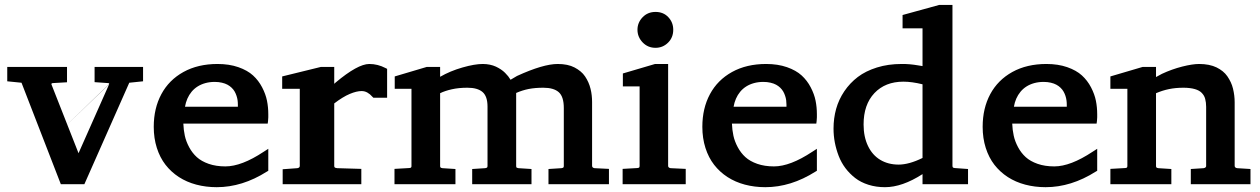

<svg xmlns="http://www.w3.org/2000/svg" viewBox="-20 -757 5179 789"><path d="M567.9 -422.9 511.2 -417 326.7 0H230L68.4 -417L9.8 -422.9V-481.9H255.4V-418.9L196.3 -415.5Q191.4 -415 191.4 -411.6Q191.4 -411.1 191.4 -410.2L302.7 -127.4L428.2 -410.2Q0 0 428.2 -411.1L428.7 -412.1V-412.6Q428.7 -414.6 425.8 -415.5Q425.3 -415.5 424.3 -415.5L368.7 -419.4V-481.9H567.9Z M733.4 -249Q734.4 -222.7 739.5 -199.2Q744.6 -175.8 757.3 -152.1Q770 -128.4 788.8 -111.3Q807.6 -94.2 837.6 -83.7Q867.7 -73.2 906.2 -73.2Q972.7 -73.2 1063.5 -133.3L1082.5 -145.5V-55.2L1076.7 -51.8Q975.6 12.2 870.6 12.2Q826.2 12.2 786.6 1.7Q747.1 -8.8 715.1 -29.5Q683.1 -50.3 660.2 -79.8Q637.2 -109.4 624.5 -149.2Q611.8 -189 611.8 -235.8Q611.8 -312 643.1 -370.1Q674.3 -428.2 733.9 -461.2Q793.5 -494.1 874 -494.1Q921.9 -494.1 959.5 -481Q997.1 -467.8 1019.8 -447Q1042.5 -426.3 1057.1 -398.2Q1071.8 -370.1 1077.1 -343.3Q1082.5 -316.4 1082.5 -287.6V-274.9Q1082.5 -269 1081.5 -259.8L1080.1 -249ZM957.5 -327.1Q957.5 -336.4 956.3 -345.2Q955.1 -354 951.9 -363.5Q948.7 -373 944.1 -381.1Q939.5 -389.2 931.9 -396.5Q924.3 -403.8 914.8 -408.9Q905.3 -414.1 891.8 -417.2Q878.4 -420.4 862.3 -420.4Q841.8 -420.4 824 -415.5Q806.2 -410.6 792 -401.6Q777.8 -392.6 767.3 -379.9Q756.8 -367.2 750 -351.6Q743.2 -335.9 740.2 -318.4H957.5Z M1497.6 -494.1Q1532.2 -494.1 1564 -477.5L1570.8 -474.1V-355.5H1514.2L1510.3 -359.4Q1500.5 -370.6 1489.5 -376.7Q1478.5 -382.8 1465.8 -382.8Q1455.6 -382.8 1443.6 -379.9Q1431.6 -377 1417.5 -371.1Q1403.3 -365.2 1387 -355.2Q1370.6 -345.2 1353.5 -332V-75.2Q1353.5 -73.2 1353.8 -72.3Q1354 -71.3 1354.7 -70.1Q1355.5 -68.8 1356.7 -68.1Q1357.9 -67.4 1360.4 -66.9Q1362.8 -66.4 1366.2 -65.9L1464.8 -63V0H1141.6V-61.5L1201.7 -65.9Q1211.9 -67.4 1211.9 -75.2V-392.1H1139.6V-442.9L1298.3 -481.9H1353.5V-412.6L1359.4 -418Q1450.2 -494.1 1497.6 -494.1Z M1963.9 -494.1Q1979 -494.1 1992.9 -491.2Q2006.8 -488.3 2017.8 -483.2Q2028.8 -478 2038.3 -471.7Q2047.9 -465.3 2055.4 -457.8Q2063 -450.2 2068.4 -443.4Q2073.7 -436.5 2078.1 -429.2L2104.5 -444.8Q2211.9 -494.1 2272 -494.1Q2292.5 -494.1 2310.1 -490.5Q2327.6 -486.8 2341.1 -479.7Q2354.5 -472.7 2365.5 -463.6Q2376.5 -454.6 2384.3 -442.9Q2392.1 -431.2 2397.7 -418.7Q2403.3 -406.2 2406.7 -392.3Q2410.2 -378.4 2411.6 -365Q2413.1 -351.6 2413.1 -337.4V-75.7Q2413.1 -67.4 2423.3 -65.9L2482.4 -63V0H2233.9V-62.5L2287.1 -65.9Q2293.5 -66.9 2295.2 -68.8Q2296.9 -70.8 2296.9 -75.2V-313Q2296.9 -359.9 2276.1 -378.2Q2255.4 -396.5 2212.9 -396.5Q2179.2 -396.5 2152.8 -391.4Q2126.5 -386.2 2101.1 -375V-75.2Q2101.1 -72.3 2101.6 -70.6Q2102.1 -68.8 2104.2 -67.6Q2106.4 -66.4 2110.8 -65.9L2164.1 -62.5V0H1920.4V-62.5L1973.6 -65.9Q1980 -66.9 1981.7 -68.8Q1983.4 -70.8 1983.4 -75.2V-318.8Q1983.4 -361.3 1962.9 -378.9Q1942.4 -396.5 1900.9 -396.5Q1864.7 -396.5 1836.7 -390.1Q1808.6 -383.8 1788.6 -374V-75.2Q1788.6 -70.8 1790.3 -68.8Q1792 -66.9 1798.3 -65.9L1851.6 -62.5V0H1601.1V-63L1661.1 -66.4Q1664.6 -66.4 1666.5 -67.1Q1668.5 -67.9 1669.4 -69.1Q1670.4 -70.3 1670.7 -71.8Q1670.9 -73.2 1670.9 -75.2V-392.1H1602.1V-442.9L1733.4 -481.9H1788.6V-441.4Q1830.1 -465.3 1880.4 -479.7Q1930.7 -494.1 1963.9 -494.1Z M2538.6 0V-63L2598.6 -66.4Q2605 -66.9 2606.7 -68.8Q2608.4 -70.8 2608.4 -75.7V-401.9H2539.6V-455.1L2671.9 -494.1H2725.6V-75.7Q2725.6 -74.2 2725.8 -73.2Q2726.1 -72.3 2726.8 -71Q2727.5 -69.8 2728.5 -68.8Q2729.5 -67.9 2731.4 -67.1Q2733.4 -66.4 2735.8 -65.9L2797.9 -63V0ZM2599.6 -634.8Q2599.6 -664.1 2620.6 -686Q2641.6 -708 2673.8 -708Q2706.1 -708 2726.3 -686.5Q2746.6 -665 2746.6 -634.8Q2746.6 -602.5 2725.1 -581.5Q2703.6 -560.5 2673.8 -560.5Q2642.1 -560.5 2620.8 -582.8Q2599.6 -605 2599.6 -634.8Z M2987.8 -249Q2988.8 -222.7 2993.9 -199.2Q2999 -175.8 3011.7 -152.1Q3024.4 -128.4 3043.2 -111.3Q3062 -94.2 3092 -83.7Q3122.1 -73.2 3160.6 -73.2Q3227.1 -73.2 3317.9 -133.3L3336.9 -145.5V-55.2L3331.1 -51.8Q3230 12.2 3125 12.2Q3080.6 12.2 3041 1.7Q3001.5 -8.8 2969.5 -29.5Q2937.5 -50.3 2914.6 -79.8Q2891.6 -109.4 2878.9 -149.2Q2866.2 -189 2866.2 -235.8Q2866.2 -312 2897.5 -370.1Q2928.7 -428.2 2988.3 -461.2Q3047.9 -494.1 3128.4 -494.1Q3176.3 -494.1 3213.9 -481Q3251.5 -467.8 3274.2 -447Q3296.9 -426.3 3311.5 -398.2Q3326.2 -370.1 3331.5 -343.3Q3336.9 -316.4 3336.9 -287.6V-274.9Q3336.9 -269 3335.9 -259.8L3334.5 -249ZM3211.9 -327.1Q3211.9 -336.4 3210.7 -345.2Q3209.5 -354 3206.3 -363.5Q3203.1 -373 3198.5 -381.1Q3193.8 -389.2 3186.3 -396.5Q3178.7 -403.8 3169.2 -408.9Q3159.7 -414.1 3146.2 -417.2Q3132.8 -420.4 3116.7 -420.4Q3096.2 -420.4 3078.4 -415.5Q3060.5 -410.6 3046.4 -401.6Q3032.2 -392.6 3021.7 -379.9Q3011.2 -367.2 3004.4 -351.6Q2997.6 -335.9 2994.6 -318.4H3211.9Z M3528.8 -245.6Q3528.8 -194.8 3546.9 -157.2Q3564.9 -119.6 3597.4 -100.1Q3629.9 -80.6 3672.9 -80.6Q3693.8 -80.6 3718.5 -87.4Q3743.2 -94.2 3771 -107.9V-410.6Q3727.1 -421.4 3692.4 -421.4Q3617.7 -421.4 3573.2 -374.3Q3528.8 -327.1 3528.8 -245.6ZM3405.3 -228.5Q3405.3 -271 3416 -309.6Q3426.8 -348.1 3449.7 -382.1Q3472.7 -416 3505.1 -440.7Q3537.6 -465.3 3583.7 -479.7Q3629.9 -494.1 3685.1 -494.1Q3692.9 -494.1 3701.4 -493.9Q3710 -493.7 3718.5 -492.9Q3727.1 -492.2 3735.6 -491Q3744.1 -489.7 3753.2 -488.3Q3762.2 -486.8 3771 -485.4V-640.6H3689V-695.3L3839.8 -736.8H3894V-75.7Q3894 -71.3 3895.8 -69.1Q3897.5 -66.9 3903.8 -66.4L3958 -62.5V0H3771V-41.5Q3687.5 12.2 3616.7 12.2Q3580.1 12.2 3548.6 2.2Q3517.1 -7.8 3494.4 -25.4Q3471.7 -43 3454.3 -65.9Q3437 -88.9 3426.5 -116.2Q3416 -143.6 3410.6 -171.6Q3405.3 -199.7 3405.3 -228.5Z M4139.6 -249Q4140.6 -222.7 4145.8 -199.2Q4150.9 -175.8 4163.6 -152.1Q4176.3 -128.4 4195.1 -111.3Q4213.9 -94.2 4243.9 -83.7Q4273.9 -73.2 4312.5 -73.2Q4378.9 -73.2 4469.7 -133.3L4488.8 -145.5V-55.2L4482.9 -51.8Q4381.8 12.2 4276.9 12.2Q4232.4 12.2 4192.9 1.7Q4153.3 -8.8 4121.3 -29.5Q4089.4 -50.3 4066.4 -79.8Q4043.5 -109.4 4030.8 -149.2Q4018.1 -189 4018.1 -235.8Q4018.1 -312 4049.3 -370.1Q4080.6 -428.2 4140.1 -461.2Q4199.7 -494.1 4280.3 -494.1Q4328.1 -494.1 4365.7 -481Q4403.3 -467.8 4426 -447Q4448.7 -426.3 4463.4 -398.2Q4478 -370.1 4483.4 -343.3Q4488.8 -316.4 4488.8 -287.6V-274.9Q4488.8 -269 4487.8 -259.8L4486.3 -249ZM4363.8 -327.1Q4363.8 -336.4 4362.5 -345.2Q4361.3 -354 4358.2 -363.5Q4355 -373 4350.3 -381.1Q4345.7 -389.2 4338.1 -396.5Q4330.6 -403.8 4321 -408.9Q4311.5 -414.1 4298.1 -417.2Q4284.7 -420.4 4268.6 -420.4Q4248 -420.4 4230.2 -415.5Q4212.4 -410.6 4198.2 -401.6Q4184.1 -392.6 4173.6 -379.9Q4163.1 -367.2 4156.2 -351.6Q4149.4 -335.9 4146.5 -318.4H4363.8Z M4936.5 -317.9Q4936.5 -327.1 4935.5 -335Q4934.6 -342.8 4932.6 -350.3Q4930.7 -357.9 4927.2 -363.8Q4923.8 -369.6 4918.7 -375Q4913.6 -380.4 4906.5 -384.3Q4899.4 -388.2 4890.1 -390.9Q4880.9 -393.6 4869.1 -395Q4857.4 -396.5 4843.3 -396.5Q4811 -396.5 4783.9 -390.9Q4756.8 -385.3 4730.5 -374V-75.2Q4730.5 -70.8 4732.2 -68.8Q4733.9 -66.9 4740.2 -65.9L4793.5 -62.5V0H4543V-63L4603 -66.4Q4606.4 -66.4 4608.4 -67.1Q4610.4 -67.9 4611.3 -69.1Q4612.3 -70.3 4612.5 -71.8Q4612.8 -73.2 4612.8 -75.2V-392.1H4543V-442.9L4675.3 -481.9H4730.5V-440.4L4754.9 -453.6Q4795.9 -472.7 4838.1 -483.4Q4880.4 -494.1 4907.7 -494.1Q4928.7 -494.1 4947 -490.5Q4965.3 -486.8 4979.2 -480Q4993.2 -473.1 5004.4 -464.1Q5015.6 -455.1 5023.7 -443.4Q5031.7 -431.6 5037.6 -419.2Q5043.5 -406.7 5046.9 -392.6Q5050.3 -378.4 5052 -364.7Q5053.7 -351.1 5053.7 -336.4V-75.7Q5053.7 -67.4 5064 -65.9L5118.7 -62.5V0H4873.5V-62.5L4926.3 -65.9Q4929.2 -66.4 4931.2 -67.4Q4933.1 -68.4 4934.1 -69.3Q4935.1 -70.3 4935.8 -71.8Q4936.5 -73.2 4936.5 -74Q4936.5 -74.7 4936.5 -75.2Z"/></svg>

Font: TAML ThiruValluvar
Style: Bold
Weight: 400
Version: Version 0.271; dev 7ad24fM